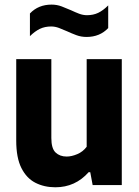

<svg xmlns="http://www.w3.org/2000/svg" viewBox="-20 -804 603 834"><path d="M220.5 9.5Q172 9.5 133.5 -10.2Q95 -30 72.8 -74.5Q50.5 -119 50.5 -193V-547H203V-204.5Q203 -159 221.5 -141.5Q240 -124 269.5 -124Q291 -124 315.8 -134.5Q340.5 -145 356.5 -166.5V-547H509V0H382.5L372 -56H365Q307 9.5 220.5 9.5ZM356 -643.5Q332.5 -643.5 311.8 -651.2Q291 -659 271.5 -668Q253.5 -676 236.5 -682.5Q219.5 -689 202 -689Q175 -689 153.5 -678.8Q132 -668.5 110 -647V-745.5Q146.5 -784 204 -784Q227.5 -784 248.2 -776Q269 -768 288.5 -759.5Q306.5 -751 323.5 -744.5Q340.5 -738 358 -738Q385 -738 406.5 -748.2Q428 -758.5 450 -780.5V-682Q413.5 -643.5 356 -643.5Z"/></svg>

Font: Encode Sans SmCnd
Style: Bold
Weight: 700
Width: 4
Designer: Multiple Designers
Foundry: Impallari Type
Version: Version 3.002; ttfautohint (v1.8.3) -l 8 -r 50 -G 200 -x 14 